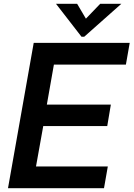

<svg xmlns="http://www.w3.org/2000/svg" viewBox="-20 -988 701 1008"><path d="M526 0H22L157 -763H661L641 -649H263L226 -439H562L543 -326H207L169 -114H546ZM422 -795H408L274 -968H385L431 -890L506 -968H617Z"/></svg>

Font: Open Sauce One SemiBold Italic
Style: Regular
Weight: 600
Italic angle: -10°
Designer: Alfredo Marco Pradil
Foundry: Creative Sauce Fz LLC
Version: Version 1.477